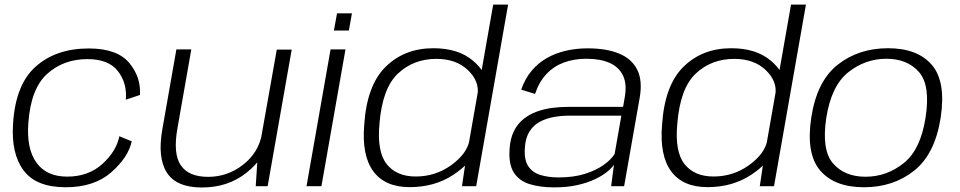

<svg xmlns="http://www.w3.org/2000/svg" viewBox="-20 -805 4152 830"><path d="M264 4.5Q387 4.5 460.5 -59.8Q534 -124 549.5 -194L496 -216Q483 -151 422.5 -96.2Q362 -41.5 270.5 -41.5Q181 -41.5 137.5 -102Q94 -162.5 102.5 -274Q113.5 -423 184.5 -486.2Q255.5 -549.5 358 -549.5Q449 -549.5 489.5 -497.8Q530 -446 524 -374L585 -394.5Q590 -472 538 -533.8Q486 -595.5 363.5 -595.5Q223 -595.5 135 -517.8Q47 -440 36.5 -271Q27.5 -141.5 81.8 -68.5Q136 4.5 264 4.5Z M1085.5 0H1137L1241 -590.5H1176.5L1093.5 -123ZM807 -591.5H742.5L682 -247.5Q660 -123.5 701.2 -59Q742.5 5.5 853 5.5Q965.5 5.5 1045.5 -58.2Q1125.5 -122 1138.5 -197L1112.5 -227.5Q1098.5 -146 1031.2 -93.2Q964 -40.5 880 -40.5Q795.5 -40.5 761.5 -90.5Q727.5 -140.5 747 -250Z M1305 0H1369.5L1473.5 -591.5H1409ZM1437 -747.5 1423.5 -673H1488L1501.5 -747.5Z M1977 0H2038.5L2176.5 -785H2112L1993 -107.5ZM1751 4Q1859 4 1939.5 -49.2Q2020 -102.5 2029 -152.5L2009.5 -199Q1999 -140.5 1930.8 -91.2Q1862.5 -42 1777 -42Q1694 -42 1651.5 -95.8Q1609 -149.5 1620.5 -271.5Q1633 -424 1700.5 -487.2Q1768 -550.5 1866.5 -550.5Q1952.5 -550.5 2003.2 -501.5Q2054 -452.5 2044 -394L2078.5 -439.5Q2087.5 -489.5 2024.2 -543Q1961 -596.5 1853.5 -596.5Q1728.5 -596.5 1647 -516.2Q1565.5 -436 1554.5 -265Q1543.5 -132.5 1594 -64.2Q1644.5 4 1751 4Z M2375.5 5Q2431.5 5 2475.2 -4.8Q2519 -14.5 2551.5 -30Q2584 -45.5 2604.5 -62.2Q2625 -79 2634 -93L2622 0H2678L2745 -380.5Q2758.5 -455.5 2735 -503Q2711.5 -550.5 2656.8 -573.2Q2602 -596 2521 -596Q2470.5 -596 2425.5 -585.5Q2380.5 -575 2343 -553.5Q2305.5 -532 2277.5 -498.2Q2249.5 -464.5 2233 -417.5L2293 -399Q2310.5 -451.5 2342.5 -485.2Q2374.5 -519 2418.2 -535Q2462 -551 2515 -551Q2575 -551 2615.5 -533Q2656 -515 2673.5 -477.8Q2691 -440.5 2680.5 -383L2673.5 -343H2434.5Q2401.5 -343 2366.8 -338.5Q2332 -334 2300.5 -322.5Q2269 -311 2243.5 -290.8Q2218 -270.5 2202 -239Q2186 -207.5 2183 -162.5Q2178 -96 2200.8 -59.8Q2223.5 -23.5 2269 -9.2Q2314.5 5 2375.5 5ZM2395 -38Q2350 -38 2315.5 -48.8Q2281 -59.5 2263 -87.5Q2245 -115.5 2249 -168Q2252 -210.5 2269.5 -237.5Q2287 -264.5 2314.5 -279Q2342 -293.5 2374.5 -299.2Q2407 -305 2439.5 -305H2666L2637 -139.5Q2622 -115 2589.2 -91.8Q2556.5 -68.5 2507.8 -53.2Q2459 -38 2395 -38Z M3264.5 0H3326L3464 -785H3399.5L3280.5 -107.5ZM3038.5 4Q3146.5 4 3227 -49.2Q3307.5 -102.5 3316.5 -152.5L3297 -199Q3286.5 -140.5 3218.2 -91.2Q3150 -42 3064.5 -42Q2981.5 -42 2939 -95.8Q2896.5 -149.5 2908 -271.5Q2920.5 -424 2988 -487.2Q3055.5 -550.5 3154 -550.5Q3240 -550.5 3290.8 -501.5Q3341.5 -452.5 3331.5 -394L3366 -439.5Q3375 -489.5 3311.8 -543Q3248.5 -596.5 3141 -596.5Q3016 -596.5 2934.5 -516.2Q2853 -436 2842 -265Q2831 -132.5 2881.5 -64.2Q2932 4 3038.5 4Z M3715 4.5Q3841.5 4.5 3931.8 -67.2Q4022 -139 4046.5 -296.5Q4070 -453 4008 -524.8Q3946 -596.5 3819 -596.5Q3691.5 -596.5 3601.2 -525.2Q3511 -454 3487 -296.5Q3463.5 -140.5 3525.5 -68Q3587.5 4.5 3715 4.5ZM3721.5 -41Q3631 -41 3581 -98.8Q3531 -156.5 3552 -296Q3574 -435 3647.5 -493Q3721 -551 3811.5 -551Q3902.5 -551 3952.8 -493.5Q4003 -436 3981 -296Q3959.5 -157.5 3886 -99.2Q3812.5 -41 3721.5 -41Z"/></svg>

Font: Anybody SemiExpanded Light
Style: Italic
Weight: 300
Width: 6
Italic angle: -10°
Version: Version 1.113;gftools[0.9.25]